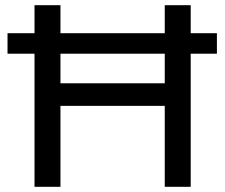

<svg xmlns="http://www.w3.org/2000/svg" viewBox="-20 -720 868 740"><path d="M715 -700V0H615V-312H213V0H113V-700H213V-399H615V-700ZM9 -592H816V-513H9Z"/></svg>

Font: Montserrat Alternates Medium
Style: Regular
Weight: 500
Designer: Julieta Ulanovsky
Foundry: Julieta Ulanovsky
Version: Version 7.200